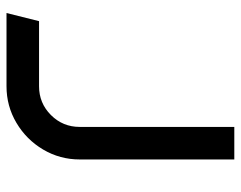

<svg xmlns="http://www.w3.org/2000/svg" viewBox="-95 -645 740 590"><g transform="rotate(90 275.0 -350.0)"><path d="M245 0H20L45 -100H245Q297 -100 333.5 -136.5Q370 -173 370 -225V-700H470V-225Q470 -164 439.5 -112.5Q409 -61 357.5 -30.5Q306 0 245 0Z"/></g></svg>

Font: SB Skate blade
Style: Regular
Weight: 400
Designer: Valerio Brotto (Silverblur_type)
Version: Version 1.003